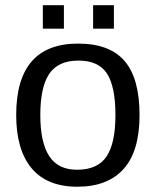

<svg xmlns="http://www.w3.org/2000/svg" viewBox="-20 -705 596 735"><path d="M514.2 -264.6Q514.2 -126 453.1 -58.1Q392.1 9.8 275.9 9.8Q160.2 9.8 101.1 -60.8Q42 -131.3 42 -264.6Q42 -538.1 278.8 -538.1Q399.9 -538.1 457 -471.4Q514.2 -404.8 514.2 -264.6ZM421.9 -264.6Q421.9 -374 389.4 -423.6Q356.9 -473.1 280.3 -473.1Q203.1 -473.1 168.7 -422.6Q134.3 -372.1 134.3 -264.6Q134.3 -160.2 168.2 -107.7Q202.1 -55.2 274.9 -55.2Q354 -55.2 387.9 -106Q421.9 -156.7 421.9 -264.6ZM416 -685.1V-595.2H336.4V-685.1ZM224.6 -685.1V-595.2H144V-685.1Z"/></svg>

Font: Arimo
Style: Regular
Weight: 400
Designer: Steve Matteson
Foundry: Monotype Imaging Inc.
Version: Version 1.33